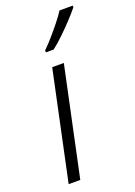

<svg xmlns="http://www.w3.org/2000/svg" viewBox="-147 -825 622 884"><g transform="rotate(-20 164.5 -383.0)"><path d="M30 0 143 -532H200L87 0ZM139 -616Q159 -635 182.5 -662Q206 -689 228 -716.5Q250 -744 264 -766H329V-758Q313 -738 287 -710Q261 -682 232 -654Q203 -626 177 -606H139Z"/></g></svg>

Font: Noto Sans Light
Style: Italic
Weight: 300
Italic angle: -12°
Designer: Monotype Design Team
Foundry: Monotype Imaging Inc.
Version: Version 2.013; ttfautohint (v1.8.4.7-5d5b)